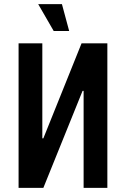

<svg xmlns="http://www.w3.org/2000/svg" viewBox="-20 -910 610 930"><path d="M70 0V-700H185V-240H190L375 -700H500V0H385V-470H380L190 0ZM240 -760 165 -890H280L315 -760Z"/></svg>

Font: Cuprum
Style: Bold
Weight: 700
Designer: Jovanny Lemonad
Foundry: Jovanny Lemonad
Version: Version 2.000